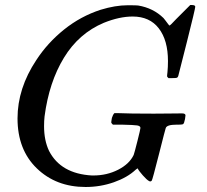

<svg xmlns="http://www.w3.org/2000/svg" viewBox="-20 -725 826 767"><path d="M322 22Q204 22 127 -52.5Q50 -127 50 -252Q50 -372 125 -485Q170 -554 236 -607Q302 -660 382 -686Q441 -704 490 -704Q526 -704 532 -703Q592 -693 633 -653Q635 -651 641 -643Q647 -635 651.5 -629Q656 -623 657 -623Q660 -623 684 -649L725 -690L740 -705H746Q760 -705 760 -698Q760 -690 727 -559Q694 -428 692 -421Q690 -416 687 -414.5Q684 -413 669 -413H653Q648 -418 647.5 -419.5Q647 -421 649 -437Q651 -457 651 -481Q651 -564 614.5 -611.5Q578 -659 510 -659Q457 -659 395 -634Q295 -592 235.5 -494.5Q176 -397 158 -260Q156 -242 156 -221Q156 -164 176 -122Q223 -31 347 -24H353Q407 -24 452 -47Q497 -70 514 -106Q517 -114 529 -161.5Q541 -209 541 -214Q541 -222 527.5 -224Q514 -226 468 -227H431Q425 -233 424.5 -235Q424 -237 427 -254Q431 -267 437 -273H454Q494 -271 594 -271Q620 -271 656 -271.5Q692 -272 707 -272Q721 -272 721 -264Q721 -261 719 -249Q718 -246 717 -241.5Q716 -237 715.5 -235.5Q715 -234 713.5 -231.5Q712 -229 710 -228.5Q708 -228 704 -227.5Q700 -227 694 -227H685Q646 -227 642 -213Q641 -212 615 -109Q589 -6 586 -3Q581 2 575 -2Q566 -7 550.5 -24.5Q535 -42 530 -52Q530 -53 528 -51.5Q526 -50 522 -47Q489 -16 435 3Q381 22 322 22Z"/></svg>

Font: KaTeX_Math
Style: Italic
Weight: 400
Version: Version 3699957226